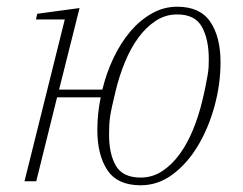

<svg xmlns="http://www.w3.org/2000/svg" viewBox="-20 -540 724 572"><path d="M399 12Q330 12 300 -33Q270 -78 270 -153Q270 -177 272.5 -201.5Q275 -226 280 -250H150L88 0H53L173 -482H87L91 -499L217 -516L156 -273H285Q297 -323 318.5 -368Q340 -413 368.5 -446.5Q397 -480 432.5 -500Q468 -520 508 -520Q576 -520 606.5 -475Q637 -430 637 -355Q637 -289 619 -223.5Q601 -158 569.5 -105.5Q538 -53 494.5 -20.5Q451 12 399 12ZM399 -11Q434 -11 463 -30Q492 -49 515 -80.5Q538 -112 555 -153.5Q572 -195 583 -241Q589 -266 592.5 -284Q596 -302 598.5 -316Q601 -330 601.5 -341.5Q602 -353 602 -364Q602 -423 581.5 -460Q561 -497 508 -497Q473 -497 444 -478Q415 -459 392 -427.5Q369 -396 352 -354.5Q335 -313 324 -267Q318 -242 314 -224Q310 -206 308 -192Q306 -178 305.5 -166.5Q305 -155 305 -144Q304 -84 324.5 -47.5Q345 -11 399 -11Z"/></svg>

Font: IBM Plex Serif ExtLt
Style: Italic
Weight: 200
Italic angle: -14°
Designer: Mike Abbink, Paul van der Laan, Pieter van Rosmalen
Foundry: Bold Monday
Version: Version 3.001